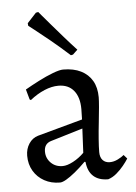

<svg xmlns="http://www.w3.org/2000/svg" viewBox="-52 -755 571 807"><g transform="rotate(-5 233.0 -351.0)"><path d="M372 12Q332 12 309.5 -8.5Q287 -29 283 -69L279 -70Q255 -46 233.5 -28.5Q212 -11 195.5 -1.5Q179 8 169 8Q132 8 103 -8Q74 -24 57.5 -52Q41 -80 41 -116Q41 -145 55.5 -167Q70 -189 94 -196L284 -248L285 -292Q285 -342 262 -370Q239 -398 197 -398Q169 -398 138 -385Q107 -372 77 -348L72 -351L60 -394Q86 -409 118 -425.5Q150 -442 179 -453Q208 -464 223 -464Q267 -464 298 -448.5Q329 -433 345.5 -404.5Q362 -376 362 -335Q362 -322 359.5 -293Q357 -264 353 -228.5Q349 -193 346.5 -160Q344 -127 344 -105Q344 -83 355 -71Q366 -59 385 -59Q402 -59 419 -67.5Q436 -76 445 -84L459 -68Q451 -55 437.5 -38.5Q424 -22 407.5 -8Q391 6 372 12ZM186 -60Q205 -60 230.5 -73.5Q256 -87 277 -108L282 -210L146 -169Q117 -160 117 -127Q117 -99 136.5 -79.5Q156 -60 186 -60ZM261 -521Q219 -559 180.5 -590.5Q142 -622 117.5 -641Q93 -660 93 -660L92 -671L130 -712L140 -714Q140 -714 153 -698.5Q166 -683 188 -657.5Q210 -632 236.5 -601.5Q263 -571 290 -542L270 -523Z"/></g></svg>

Font: Alegreya
Style: Regular
Weight: 400
Designer: Juan Pablo del Peral
Foundry: Huerta Tipografica
Version: Version 2.009